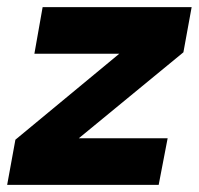

<svg xmlns="http://www.w3.org/2000/svg" viewBox="-49 -516 555 536"><path d="M-29 0 -6 -126 284 -366H47L70 -496H486L463 -370L171 -130H419L394 0Z"/></svg>

Font: Rethink Sans ExtraBold
Style: Italic
Weight: 800
Italic angle: -10°
Designer: The Rethink Sans project authors (Hans Thiessen). DM Sans designed by Colophon Foundry.
Foundry: Rethink Communications LLC
Version: Version 1.001